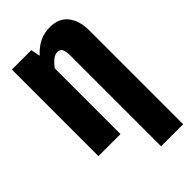

<svg xmlns="http://www.w3.org/2000/svg" viewBox="-277 -796 1090 1090"><g transform="rotate(-45 268.5 -250.5)"><path d="M505 -540V212H328V-513Q328 -551 319.5 -567Q311 -583 291 -583Q271 -583 253.5 -569.5Q236 -556 214 -529V0H37V-695H193L204 -639Q239 -677 276 -695Q313 -713 359 -713Q431 -713 468 -666.5Q505 -620 505 -540Z"/></g></svg>

Font: Fira Sans Compressed ExtraBold
Style: Regular
Weight: 800
Width: 1
Designer: bBox Type GmbH & Carrois Corporate GbR & Edenspiekermann AG
Foundry: bBox Type GmbH & Carrois Corporate GbR & Edenspiekermann AG
Version: Version 4.301